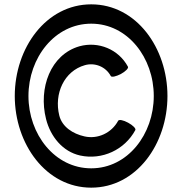

<svg xmlns="http://www.w3.org/2000/svg" viewBox="-20 -842 831 884"><path d="M751 -400C751 -621 608 -822 400 -822C192 -822 48 -621 48 -400C48 -179 192 22 400 22C608 22 751 -179 751 -400ZM111 -400C111 -576 232 -733 400 -733C568 -733 688 -576 688 -400C688 -224 568 -67 400 -67C232 -67 111 -224 111 -400ZM569 -535C526 -615 433 -653 346 -629C213 -591 156 -437 192 -294C212 -214 268 -144 349 -126C450 -104 554 -152 603 -243C607 -250 592 -265 570 -277C548 -289 528 -293 524 -286C494 -230 430 -200 369 -214C315 -226 266 -258 253 -310C228 -410 275 -515 371 -542C417 -555 467 -535 490 -492C494 -485 514 -490 536 -501C558 -513 573 -528 569 -535Z"/></svg>

Font: Nupuram
Style: Regular
Weight: 400
Designer: Santhosh Thottingal (santhosh.thottingal@gmail.com)
Foundry: SMC
Version: Version 1.000